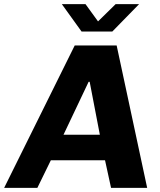

<svg xmlns="http://www.w3.org/2000/svg" viewBox="-62 -905 770 925"><path d="M-42 0 298 -686H500L647 0H473L444 -133H183L118 0ZM244 -256H419L370 -511H365ZM331 -753 236 -885H350L424 -783H391L495 -885H608L479 -753Z"/></svg>

Font: Chivo Medium
Style: Bold Italic
Weight: 700
Italic angle: -8.05°
Version: Version 2.002